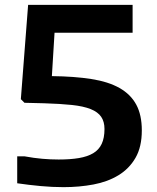

<svg xmlns="http://www.w3.org/2000/svg" viewBox="-20 -760 646 792"><path d="M242 12Q196 12 147.5 7.5Q99 3 51 -4V-115H82Q120 -108 154.5 -105Q189 -102 222 -102Q270 -102 305.5 -108Q341 -114 364.5 -128Q388 -142 399.5 -166.5Q411 -191 411 -228Q411 -258 397.5 -278Q384 -298 354 -310Q324 -322 276.5 -327Q229 -332 162 -334L81 -336L66 -351L96 -740H527V-625H205L194 -446Q287 -445 357 -434Q427 -423 473 -397Q519 -371 542 -328.5Q565 -286 565 -222Q565 -154 539 -109Q513 -64 468.5 -37Q424 -10 365.5 1Q307 12 242 12Z"/></svg>

Font: Encode Sans Wide
Style: SemiBold
Weight: 600
Designer: Pablo Impallari, Andres Torresi
Foundry: Pablo Impallari, Andres Torresi
Version: Version 1.000; ttfautohint (v1.00) -l 8 -r 50 -G 200 -x 14 -